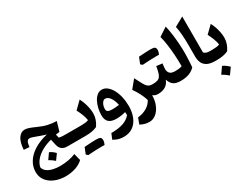

<svg xmlns="http://www.w3.org/2000/svg" viewBox="-87 -1578 3547 2730"><g transform="rotate(-30 1687.0 -213.5)"><path d="M214.4 -511.7Q241.7 -511.7 280.3 -499Q318.8 -486.3 374.5 -460.9Q457.5 -422.4 529.3 -405.5Q601.1 -388.7 671.9 -388.7L627 -234.9Q610.8 -233.4 595.5 -231.4Q580.1 -229.5 564.5 -227.1L578.1 -169.4Q605.5 -163.1 634.3 -161.6Q663.1 -160.2 698.2 -160.2H719.7V0H621.6Q564 0 531.7 -27.3Q499.5 -54.7 489.3 -102.5L467.3 -199.7Q381.3 -178.2 311.8 -139.6Q242.2 -101.1 197 -48.8Q151.9 3.4 139.2 65.9Q150.4 110.4 188.5 137.9Q226.6 165.5 281 178Q335.4 190.4 396.5 190.4Q464.8 190.4 533.2 178Q601.6 165.5 652.8 143.1L681.6 257.8Q630.9 307.1 554 332Q477.1 356.9 393.1 356.9Q324.7 356.9 262.7 339.6Q200.7 322.3 152.3 288.3Q104 254.4 76.2 205.1Q48.3 155.8 48.3 91.3Q48.3 3.4 95.5 -72.8Q142.6 -148.9 233.2 -206.1Q323.7 -263.2 453.6 -293.9Q423.8 -302.7 384.5 -315.4Q345.2 -328.1 308.6 -342.8Q272.9 -357.4 250.2 -363.5Q227.5 -369.6 211.9 -369.6Q183.6 -369.6 170.2 -345Q156.7 -320.3 150.4 -261.7L60.1 -268.1Q67.4 -387.7 109.1 -449.7Q150.9 -511.7 214.4 -511.7ZM353.4 -59.4Q378 -50.2 401.1 -33.1Q424.2 -15.9 445.7 6.1Q412.7 52.2 379.8 97.5Q359.6 79.4 336.9 63.2Q314.3 46.9 288.4 32.9Q305.1 9.1 321.3 -13.7Q337.6 -36.6 353.4 -59.4Z M719.7 0Q710 0 705.1 -7.8Q700.2 -15.6 700.2 -36.6V-123.5Q700.2 -144.5 705.1 -152.3Q710 -160.2 719.7 -160.2H942.4Q979 -160.2 1010.3 -164.1Q1041.5 -168 1062.5 -177.2Q1056.2 -221.7 1036.6 -272.9Q1017.1 -324.2 989.3 -376.5L1105.5 -489.7Q1124 -456.5 1140.1 -411.9Q1156.2 -367.2 1166 -318.4Q1175.8 -269.5 1175.8 -223.6Q1175.8 -174.3 1159.7 -127.7Q1143.6 -81.1 1112.3 -35.2Q1070.8 -16.1 1024.4 -8.1Q978 0 919.9 0ZM1036.1 245.6Q955.1 245.6 818.4 255.4L789.6 230Q810.1 178.2 830.6 128.4Q964.4 119.1 1019.5 119.1Q1074.7 119.1 1091.6 132.1Q1108.4 145 1108.4 176.5Q1108.4 208 1090.3 246.1Z M1386.2 284.2Q1344.7 284.2 1306.9 274.2Q1269 264.2 1221.2 236.8L1258.3 147.9Q1379.4 147 1455.8 120.6Q1532.2 94.2 1579.6 38.1Q1579.1 13.2 1576.2 -12.7Q1543.5 -2.9 1504.6 2.9Q1465.8 8.8 1422.9 8.8Q1343.3 8.8 1302.5 -27.1Q1261.7 -63 1261.7 -140.6Q1261.7 -197.8 1274.7 -253.7Q1287.6 -309.6 1311.8 -355.2Q1335.9 -400.9 1369.9 -428.2Q1403.8 -455.6 1445.8 -455.6Q1492.7 -455.6 1532.7 -424.6Q1572.8 -393.6 1602.8 -338.9Q1632.8 -284.2 1649.4 -212.9Q1666 -141.6 1666 -61Q1666 36.6 1634.5 115Q1603 193.4 1541 238.8Q1479 284.2 1386.2 284.2ZM1552.2 -145Q1535.6 -225.1 1501.2 -272.5Q1466.8 -319.8 1424.8 -319.8Q1403.3 -319.8 1386 -301.3Q1368.7 -282.7 1358.6 -254.2Q1348.6 -225.6 1348.6 -195.3Q1348.6 -160.2 1371.3 -148.4Q1394 -136.7 1439.9 -136.7Q1466.8 -136.7 1496.6 -138.7Q1526.4 -140.6 1552.2 -145Z M1928.2 -365.7 1969.7 -285.6Q1994.6 -235.4 2014.4 -208.3Q2034.2 -181.2 2056.9 -170.7Q2079.6 -160.2 2113.3 -160.2H2113.8V0H2113.3Q2087.9 0 2067.9 -7.3Q2047.9 -14.6 2029.3 -28.3Q2029.3 59.6 1999.5 129.9Q1969.7 200.2 1920.2 241.2Q1870.6 282.2 1810.1 282.2Q1772.9 282.2 1738.5 273.7Q1704.1 265.1 1662.1 242.7L1698.7 145Q1785.6 135.3 1848.1 97.4Q1910.6 59.6 1941.4 -1Q1923.3 -59.1 1895.3 -115Q1867.2 -170.9 1822.3 -235.8Z M2347.7 -478.5Q2266.6 -478.5 2129.9 -468.8L2101.1 -494.1Q2121.6 -545.9 2142.1 -595.7Q2275.9 -605 2331.1 -605Q2386.2 -605 2403.1 -592Q2419.9 -579.1 2419.9 -547.6Q2419.9 -516.1 2401.9 -478ZM2113.8 0Q2104 0 2099.1 -7.8Q2094.2 -15.6 2094.2 -36.6V-123.5Q2094.2 -144.5 2099.1 -152.3Q2104 -160.2 2113.8 -160.2Q2161.6 -160.2 2191.2 -168.9Q2220.7 -177.7 2238 -199.5Q2255.4 -221.2 2266.1 -259.8Q2276.9 -298.3 2287.1 -357.9L2383.3 -346.2Q2379.9 -320.8 2377.2 -297.9Q2374.5 -274.9 2374.5 -256.3Q2374.5 -212.4 2399.9 -186.3Q2425.3 -160.2 2485.8 -160.2H2486.3V0H2485.8Q2409.7 0 2368.9 -29.1Q2328.1 -58.1 2308.1 -123Q2283.7 -58.1 2233.6 -29.1Q2183.6 0 2113.8 0Z M2684.1 -776.9Q2700.7 -707.5 2711.2 -629.6Q2721.7 -551.8 2727.1 -473.1Q2732.4 -394.5 2732.4 -321.3Q2732.4 -295.4 2731 -254.9Q2729.5 -214.4 2727.3 -169.9Q2725.1 -125.5 2721.7 -86.9Q2684.6 -45.4 2626.5 -22.7Q2568.4 0 2486.3 0Q2476.6 0 2471.7 -7.8Q2466.8 -15.6 2466.8 -36.6V-123.5Q2466.8 -144.5 2471.7 -152.3Q2476.6 -160.2 2486.3 -160.2Q2516.6 -160.2 2546.6 -163.6Q2576.7 -167 2599.1 -176.3Q2599.1 -266.1 2593.5 -356.4Q2587.9 -446.8 2576.2 -531Q2564.5 -615.2 2545.9 -686Z M2959.5 -783.7V-193.4Q2973.6 -177.7 2996.1 -168.9Q3018.6 -160.2 3057.1 -160.2H3057.6V0H3057.1Q2967.3 0 2918.7 -27.3Q2870.1 -54.7 2851.8 -100.1Q2833.5 -145.5 2833.5 -199.7V-393.1Q2833.5 -479 2827.4 -557.4Q2821.3 -635.7 2807.6 -699.7Z M3098.1 107.9Q3125.5 118.2 3151.1 137.2Q3176.8 156.2 3200.7 180.7Q3164.1 231.9 3127.4 282.2Q3105 262.2 3079.8 244.1Q3054.7 226.1 3025.9 210.4Q3044.4 184.1 3062.5 158.7Q3080.6 133.3 3098.1 107.9ZM3057.6 0Q3047.9 0 3043 -7.8Q3038.1 -15.6 3038.1 -36.6V-123.5Q3038.1 -144.5 3043 -152.3Q3047.9 -160.2 3057.6 -160.2H3095.2Q3131.3 -160.2 3162.8 -164.1Q3194.3 -168 3214.8 -177.2Q3208.5 -221.7 3189 -272.9Q3169.4 -324.2 3141.6 -376.5L3257.8 -489.7Q3276.9 -456.5 3292.7 -411.9Q3308.6 -367.2 3318.4 -318.4Q3328.1 -269.5 3328.1 -223.6Q3328.1 -174.3 3312 -127.7Q3295.9 -81.1 3264.6 -35.2Q3223.1 -16.1 3177 -8.1Q3130.9 0 3072.8 0Z"/></g></svg>

Font: Pinar-FD Bold
Style: Regular
Weight: 700
Designer: Amin Abedi
Version: Version 3.000